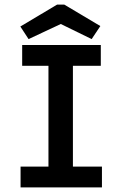

<svg xmlns="http://www.w3.org/2000/svg" viewBox="-20 -820 540 840"><path d="M70 0V-91H192V-532H77V-623H421V-532H299V-91H426V0ZM105 -649 69 -704 230 -800H261L419 -706L381 -649L246 -715Z"/></svg>

Font: Ligconsolata
Style: Bold
Weight: 700
Monospace: yes
Designer: Raph Levien, Cyreal, Brenton Simpson
Foundry: Raph Levien, Cyreal, Google
Version: Version 3.001; ttfautohint (v1.8.2.53-6de2)